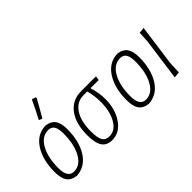

<svg xmlns="http://www.w3.org/2000/svg" viewBox="-66 -1122 1561 1561"><g transform="rotate(-45 714.5 -342.0)"><path d="M325 -689 331 -691 361 -680 362 -672Q331 -614 278 -523L271 -521L247 -532Q277 -587 325 -689ZM250 -462H256Q309 -455 334 -420.5Q359 -386 359 -317Q359 -178 303 -89Q247 0 149 7H143Q89 0 64 -35.5Q39 -71 39 -142Q39 -280 96 -369Q153 -458 250 -462ZM243 -421Q170 -421 126.5 -343.5Q83 -266 83 -143Q83 -33 154 -33Q226 -33 269 -111Q312 -189 312 -313Q312 -369 295.5 -395Q279 -421 243 -421Z M555 6Q494 6 466 -35Q438 -76 438 -167Q438 -301 496.5 -378Q555 -455 656 -455H824L827 -450L821 -418H730L728 -413Q751 -341 751 -271Q751 -155 695.5 -74.5Q640 6 555 6ZM561 -32Q627 -32 667.5 -103Q708 -174 708 -282Q708 -350 690 -418H646Q570 -418 525.5 -351Q481 -284 481 -168Q481 -93 499 -62.5Q517 -32 561 -32Z M1077 -462H1083Q1136 -455 1161 -420.5Q1186 -386 1186 -317Q1186 -178 1130 -89Q1074 0 976 7H970Q916 0 891 -35.5Q866 -71 866 -142Q866 -280 923 -369Q980 -458 1077 -462ZM1070 -421Q997 -421 953.5 -343.5Q910 -266 910 -143Q910 -33 981 -33Q1053 -33 1096 -111Q1139 -189 1139 -313Q1139 -369 1122.5 -395Q1106 -421 1070 -421Z M1379 -459 1331 -108 1326 -1 1274 4 1324 -360 1329 -454Z"/></g></svg>

Font: Alegreya Sans Light
Style: Italic
Weight: 300
Italic angle: -7°
Designer: Juan Pablo del Peral
Foundry: Huerta Tipografica
Version: Version 2.007